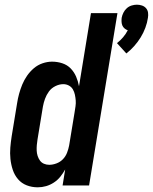

<svg xmlns="http://www.w3.org/2000/svg" viewBox="-20 -791 652 819"><path d="M519 -563 479 -607Q493 -618 505 -632Q517 -646 525 -662Q518 -664 511.5 -669.5Q505 -675 502 -682Q499 -689 498.5 -697.5Q498 -706 499 -715Q501 -726 506.5 -737Q512 -748 521 -756Q530 -764 541.5 -767.5Q553 -771 564 -771Q575 -771 585.5 -767.5Q596 -764 603 -756Q610 -748 611.5 -737Q613 -726 611 -715Q608 -694 600 -672.5Q592 -651 580 -631.5Q568 -612 552.5 -594.5Q537 -577 519 -563ZM141 8Q116 8 94 -0.5Q72 -9 57 -26.5Q42 -44 34.5 -66.5Q27 -89 24.5 -113Q22 -137 24 -161.5Q26 -186 30 -211L53 -351Q56 -371 61.5 -391Q67 -411 75 -430.5Q83 -450 95.5 -468Q108 -486 124.5 -500Q141 -514 161.5 -521Q182 -528 202 -528Q225 -528 246 -521Q267 -514 281.5 -499Q296 -484 304.5 -464.5Q313 -445 317 -423L368 -735H481L360 0H247L258 -68Q249 -52 237.5 -37.5Q226 -23 210 -12.5Q194 -2 176.5 3Q159 8 141 8ZM190 -88Q205 -88 221 -94Q237 -100 248.5 -112Q260 -124 266 -139.5Q272 -155 275 -171L298 -311Q300 -324 302 -337Q304 -350 303 -362.5Q302 -375 299.5 -387Q297 -399 291 -409.5Q285 -420 274 -426Q263 -432 250 -432Q233 -432 216 -423.5Q199 -415 188.5 -400.5Q178 -386 172 -369.5Q166 -353 163 -336L140 -196Q138 -184 137 -172Q136 -160 136.5 -148.5Q137 -137 140.5 -126Q144 -115 150.5 -106Q157 -97 167.5 -92.5Q178 -88 190 -88Z"/></svg>

Font: Iosevka Oblique
Style: Bold
Weight: 700
Italic angle: -9°
Monospace: yes
Designer: Belleve Invis
Foundry: Belleve Invis
Version: Version 32.5.0; ttfautohint (v1.8.4)